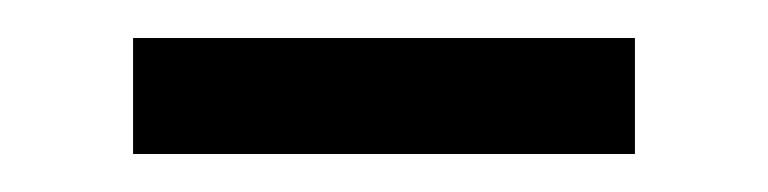

<svg xmlns="http://www.w3.org/2000/svg" viewBox="-20 -749 404 101"><path d="M50 -729H314V-668H50Z"/></svg>

Font: Sakbunderan
Style: Regular
Weight: 400
Version: Version 1.00